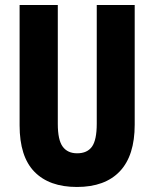

<svg xmlns="http://www.w3.org/2000/svg" viewBox="-20 -734 614 764"><path d="M516 -238Q516 -115 457 -52.5Q398 10 286 10Q176 10 117 -50.5Q58 -111 58 -235V-714H210V-241Q210 -177 229.5 -150.5Q249 -124 287 -124Q327 -124 346 -150.5Q365 -177 365 -242V-714H516Z"/></svg>

Font: Noto Sans Arabic ExtCond ExtBd
Style: Regular
Weight: 800
Width: 2
Designer: Monotype Design Team, Nadine Chahine, Nizar Qandah and Khaled Hosny
Foundry: Monotype Imaging Inc.
Version: Version 2.012; ttfautohint (v1.8.4.7-5d5b)